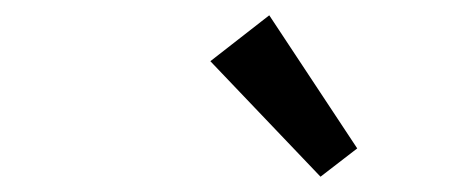

<svg xmlns="http://www.w3.org/2000/svg" viewBox="-20 -777 620 251"><path d="M399 -546 255 -697 332 -757 447 -583Z"/></svg>

Font: Sometype Mono SemiBold
Style: Italic
Weight: 600
Italic angle: -12°
Designer: Ryoichi Tsunekawa
Foundry: Dharma Type
Version: Version 1.001